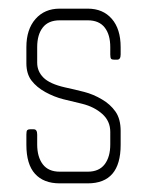

<svg xmlns="http://www.w3.org/2000/svg" viewBox="-20 -424 343 444"><path d="M183 0H118Q81 0 61 -22Q41 -44 41 -89V-113Q41 -121 43 -123Q45 -125 49 -125H58Q66 -125 66 -113V-90Q66 -61 79 -44Q92 -27 118 -27H183Q209 -27 222 -44Q235 -61 235 -90V-119Q235 -144 216.5 -160.5Q198 -177 170 -184Q148 -189 126.5 -194.5Q105 -200 85 -211Q65 -222 53 -237.5Q41 -253 41 -278V-315Q41 -356 62 -380Q83 -404 118 -404H183Q218 -404 238.5 -380.5Q259 -357 259 -315V-298Q259 -286 251 -286H244Q239 -286 237 -288Q235 -290 235 -298V-315Q235 -344 222 -360.5Q209 -377 183 -377H118Q92 -377 79 -360.5Q66 -344 66 -315V-279Q66 -259 80.5 -244.5Q95 -230 130 -222Q153 -217 174.5 -211.5Q196 -206 216 -194Q235 -183 247 -166Q259 -149 259 -121V-89Q259 0 183 0Z"/></svg>

Font: Chathura Light
Style: Regular
Weight: 300
Designer: Appaji Ambarisha Darbha
Foundry: Aditya Fonts
Version: Version 1.001 2016